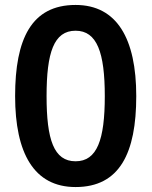

<svg xmlns="http://www.w3.org/2000/svg" viewBox="-20 -745 612 775"><path d="M530 -357C530 -589 452 -725 285 -725C107 -725 41 -588 41 -357C41 -127 117 10 285 10C463 10 530 -127 530 -357ZM168 -357C168 -532 197 -621 285 -621C372 -621 403 -532 403 -357C403 -181 372 -94 285 -94C197 -94 168 -182 168 -357Z"/></svg>

Font: Noto Sans Gunjala Gondi Semibold
Style: Regular
Weight: 400
Designer: Ek Type
Foundry: Ek Type
Version: Version 1.004